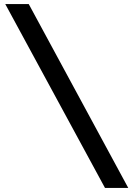

<svg xmlns="http://www.w3.org/2000/svg" viewBox="-20 -717 654 949"><path d="M614 212H499L6 -697H122Z"/></svg>

Font: Hanken Grotesk Black
Style: Italic
Weight: 900
Italic angle: -8°
Designer: Alfredo Marco Pradil
Foundry: Hanken Design Co.
Version: Version 3.013